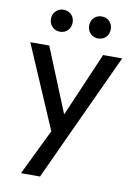

<svg xmlns="http://www.w3.org/2000/svg" viewBox="-95 -731 703 991"><g transform="rotate(10 257.0 -235.5)"><path d="M222 3.8 16.2 -475H115.5L268.5 -100H236.5L397.8 -475H497.8L276 3.8ZM86.2 199 225.5 -87.8 276 3.8 186 199ZM156.8 -554.8Q132.5 -554.8 116.4 -571.5Q100.2 -588.2 100.2 -612.5Q100.2 -637 116.4 -653.5Q132.5 -670 156.8 -670Q182 -670 197.9 -653.5Q213.8 -637 213.8 -612.5Q213.8 -588.2 197.9 -571.5Q182 -554.8 156.8 -554.8ZM356.8 -554.8Q332.5 -554.8 316.4 -571.5Q300.2 -588.2 300.2 -612.5Q300.2 -637 316.4 -653.5Q332.5 -670 356.8 -670Q382 -670 397.9 -653.5Q413.8 -637 413.8 -612.5Q413.8 -588.2 397.9 -571.5Q382 -554.8 356.8 -554.8Z"/></g></svg>

Font: Outfit Thin
Style: Regular
Weight: 100
Designer: Rodrigo Fuenzalida
Foundry: fragTYPE
Version: Version 1.100;gftools[0.9.27]